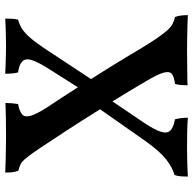

<svg xmlns="http://www.w3.org/2000/svg" viewBox="-22 -696 722 717"><g transform="rotate(-90 338.5 -338.0)"><path d="M640 3Q626 2 603 1.5Q580 1 555.5 0.5Q531 0 508 0Q486 0 461.5 0.5Q437 1 415 1Q393 1 378 2Q378 -9 379 -21.5Q380 -34 383 -45Q408 -48 419.5 -56Q431 -64 425.5 -86.5Q420 -109 392 -155Q359 -212 322 -271.5Q285 -331 246.5 -391.5Q208 -452 168 -512Q142 -552 126 -574.5Q110 -597 100 -608Q90 -619 80.5 -623Q71 -627 59 -630Q54 -643 53 -655Q52 -667 52 -679Q70 -678 93.5 -677.5Q117 -677 142 -676.5Q167 -676 187 -676Q219 -676 254 -676.5Q289 -677 312 -678Q312 -667 311 -655Q310 -643 308 -631Q281 -626 269.5 -616Q258 -606 264 -584.5Q270 -563 294 -525Q334 -465 372.5 -404.5Q411 -344 447.5 -285Q484 -226 517 -170Q540 -132 556.5 -108.5Q573 -85 585 -72Q597 -59 608.5 -53.5Q620 -48 633 -45Q637 -35 638.5 -22.5Q640 -10 640 3ZM37 3Q37 -7 38 -22Q39 -37 43 -47Q70 -54 100 -77Q130 -100 168 -153L295 -334L329 -295L239 -162Q213 -123 205 -99.5Q197 -76 208 -63.5Q219 -51 251 -45Q254 -34 255.5 -21.5Q257 -9 257 3Q232 1 202 0.5Q172 0 144 0Q125 0 105.5 0.5Q86 1 68.5 1.5Q51 2 37 3ZM381 -328 346 -369 438 -514Q479 -578 474.5 -601.5Q470 -625 426 -631Q423 -642 422 -655.5Q421 -669 421 -679Q438 -678 456 -677.5Q474 -677 492.5 -676.5Q511 -676 526 -676Q541 -676 560 -676.5Q579 -677 597 -677.5Q615 -678 627 -679Q627 -667 626.5 -655Q626 -643 623 -631Q605 -626 589.5 -616.5Q574 -607 554.5 -584.5Q535 -562 505 -516Z"/></g></svg>

Font: Vollkorn Medium
Style: Regular
Weight: 500
Designer: Friedrich Althausen
Foundry: Friedrich Althausen
Version: Version 5.000